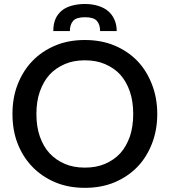

<svg xmlns="http://www.w3.org/2000/svg" viewBox="-20 -927 844 955"><path d="M735.8 -212.4Q709 -144 663.1 -96.7Q616.2 -48.3 549.3 -20Q483.9 7.3 401.9 7.3Q320.3 7.3 255.4 -20Q189 -47.9 141.6 -96.7Q93.8 -146 67.9 -212.4Q42 -278.3 42 -359.9Q42 -441.4 67.9 -507.3Q94.7 -575.7 141.6 -624Q189 -672.9 255.4 -700.7Q320.3 -728 401.9 -728Q483.9 -728 549.3 -700.7Q616.2 -672.4 663.1 -624Q708.5 -577.1 735.8 -507.3Q762.2 -439.9 762.2 -359.9Q762.2 -279.8 735.8 -212.4ZM626 -471.7Q608.4 -522 578.1 -555.7Q548.3 -588.4 502 -608.4Q459 -627 401.9 -627Q345.7 -627 302.7 -608.4Q256.3 -588.4 226.6 -555.7Q196.3 -522.5 178.2 -471.7Q161.1 -423.3 161.1 -359.9Q161.1 -296.4 178.2 -248Q196.3 -196.8 226.6 -164.6Q257.8 -130.9 302.7 -111.8Q345.7 -93.3 401.9 -93.3Q459 -93.3 502 -111.8Q546.9 -130.9 578.1 -164.6Q607.9 -197.3 626 -248Q642.6 -297.4 642.6 -359.9Q642.6 -422.4 626 -471.7ZM402.8 -907.2Q437.5 -907.2 468.3 -897.9Q499 -888.2 518.1 -871.6Q538.1 -854.5 549.3 -829.1Q560.5 -803.7 560.5 -772.5H478Q478 -805.2 461.4 -823.7Q445.3 -841.3 402.8 -841.3Q360.4 -841.3 344.2 -823.7Q327.6 -805.2 327.6 -772.5H245.1Q245.1 -807.6 255.9 -832.5Q266.1 -856.4 287.6 -874.5Q307.1 -890.6 337.4 -898.9Q367.7 -907.2 402.8 -907.2Z"/></svg>

Font: Lato-SemiBold
Style: Regular
Weight: 500
Designer: Lukasz Dziedzic with Adam Twardoch and Botio Nikoltchev
Foundry: tyPoland Lukasz Dziedzic
Version: ""